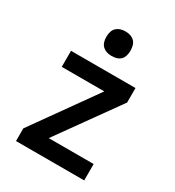

<svg xmlns="http://www.w3.org/2000/svg" viewBox="-184 -876 898 985"><g transform="rotate(30 265.0 -384.0)"><path d="M63 0V-75L328 -447H76V-542H458V-456L201 -97H467V0ZM269 -623Q235 -623 216 -641Q197 -659 197 -695Q197 -732 216 -750Q235 -768 269 -768Q303 -768 321.5 -750Q340 -732 340 -695Q340 -623 269 -623Z"/></g></svg>

Font: Noto Sans Mono Condensed SemiBold
Style: Regular
Weight: 600
Width: 3
Designer: Monotype Design Team
Foundry: Monotype Imaging Inc.
Version: Version 2.014